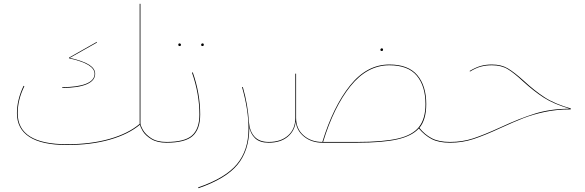

<svg xmlns="http://www.w3.org/2000/svg" viewBox="-20 -750 3076 1009"><path d="M858 -2 855 0Q806 0 775 -19Q744 -38 730.5 -60.5Q717 -83 716 -95Q655 -44 556.5 -16Q458 12 332 12Q200 12 134.5 -30.5Q69 -73 69 -155Q69 -226 104 -299L108 -297Q73 -226 73 -155Q73 8 332 8Q457 8 555.5 -20Q654 -48 714 -99V-730H718V-103Q718 -91 731 -67.5Q744 -44 774.5 -24Q805 -4 855 -4ZM477 -362Q477 -388 445 -408Q413 -428 342 -444L344 -448L489 -530V-526L347 -446Q419 -429 449.5 -409Q480 -389 480 -362Q480 -326 435 -307Q390 -288 308 -288L307 -292Q388 -292 432.5 -310Q477 -328 477 -362Z M1028 -148Q1028 -257 989 -368L993 -370Q1032 -259 1032 -148Q1032 -71 992.5 -35.5Q953 0 855 0L853 -2L855 -4Q951 -4 989.5 -38.5Q1028 -73 1028 -148ZM917 -515Q917 -522 924 -522Q927 -522 929 -519.5Q931 -517 931 -515Q931 -508 924 -508Q917 -508 917 -515ZM1037 -515Q1037 -517 1039 -519.5Q1041 -522 1044 -522Q1051 -522 1051 -515Q1051 -508 1044 -508Q1037 -508 1037 -515Z M1395 -2 1392 0Q1345 0 1320.5 -23.5Q1296 -47 1289 -86L1290 -74Q1289 41 1228.5 115Q1168 189 1023 239L1021 235Q1164 186 1225 113Q1286 40 1286 -74Q1286 -173 1252 -292L1256 -293Q1283 -199 1288 -110Q1292 -60 1317.5 -32Q1343 -4 1392 -4Z M1979 -489Q1979 -491 1981 -493.5Q1983 -496 1986 -496Q1993 -496 1993 -489Q1993 -482 1986 -482Q1979 -482 1979 -489ZM2347 -2 2345 0Q2285 0 2248 -19.5Q2211 -39 2181 -75Q2145 -35 2067.5 -17.5Q1990 0 1856 0H1675Q1618 0 1578.5 -31.5Q1539 -63 1534 -112Q1529 -62 1491.5 -31Q1454 0 1392 0L1390 -2L1392 -4Q1456 -4 1494 -38Q1532 -72 1532 -130V-363H1536V-130Q1536 -73 1575.5 -38.5Q1615 -4 1674 -4Q1731 -190 1819.5 -300.5Q1908 -411 2026 -411Q2126 -411 2173 -355Q2220 -299 2220 -203Q2220 -121 2184 -78Q2212 -43 2249 -23.5Q2286 -4 2345 -4ZM2216 -203Q2216 -297 2170.5 -352Q2125 -407 2026 -407Q1910 -407 1822 -297.5Q1734 -188 1678 -4H1856Q1994 -4 2071 -22Q2148 -40 2182 -83Q2216 -126 2216 -203Z M2732 -326Q2788 -274 2841.5 -239Q2895 -204 2980 -180L2979 -175H2974Q2904 -175 2841.5 -161.5Q2779 -148 2730.5 -129Q2682 -110 2612 -78Q2528 -39 2469 -19.5Q2410 0 2345 0L2343 -2L2345 -4Q2410 -4 2467.5 -23Q2525 -42 2610 -81Q2711 -128 2791.5 -153Q2872 -178 2973 -179Q2890 -203 2837.5 -237Q2785 -271 2728 -323Q2681 -367 2647.5 -387Q2614 -407 2565 -407Q2534 -407 2507.5 -400Q2481 -393 2450 -374L2448 -377Q2480 -396 2506.5 -403.5Q2533 -411 2565 -411Q2614 -411 2648 -391Q2682 -371 2732 -326Z"/></svg>

Font: FiraGO Four
Style: Regular
Weight: 100
Designer: bBox Type
Foundry: bBox Type GmbH
Version: Version 1.001